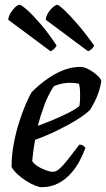

<svg xmlns="http://www.w3.org/2000/svg" viewBox="-20 -778 441 798"><path d="M153 0Q143 0 125.5 -7Q108 -14 89 -26Q70 -38 53.5 -53Q37 -68 28 -84Q28 -129 36.5 -176.5Q45 -224 58.5 -267Q72 -310 86.5 -343.5Q101 -377 111 -394Q121 -405 141 -422.5Q161 -440 188.5 -458Q216 -476 248 -488Q280 -500 314 -500Q330 -500 350 -489Q370 -478 385 -464Q400 -450 401 -441Q398 -419 390.5 -396.5Q383 -374 373 -354.5Q363 -335 354 -321Q336 -303 299 -280Q262 -257 216.5 -235Q171 -213 126 -197Q120 -164 117.5 -143Q115 -122 114 -108Q121 -97 136.5 -87Q152 -77 170 -70.5Q188 -64 200 -64Q209 -64 218.5 -70Q228 -76 240.5 -89.5Q253 -103 269.5 -124.5Q286 -146 310 -177Q319 -177 326 -172.5Q333 -168 335 -163Q326 -138 311 -109.5Q296 -81 273.5 -56Q251 -31 221 -15.5Q191 0 153 0ZM137 -255Q172 -268 204.5 -281.5Q237 -295 264.5 -309Q292 -323 310 -337Q312 -350 312.5 -362Q313 -374 313 -385Q313 -398 312 -409Q311 -420 308 -430Q299 -432 290 -433Q281 -434 271 -434Q255 -434 238 -430.5Q221 -427 204 -420Q181 -386 164.5 -341.5Q148 -297 137 -255ZM346 -565 170 -696Q172 -712 181 -726Q190 -740 201 -749Q212 -758 217 -758Q224 -758 246.5 -737Q269 -716 301.5 -678.5Q334 -641 371 -589Q370 -583 361.5 -575Q353 -567 346 -565ZM190 -565 14 -696Q16 -711 24.5 -725Q33 -739 43.5 -748.5Q54 -758 61 -758Q69 -758 93.5 -736Q118 -714 150.5 -676Q183 -638 215 -589Q214 -584 206 -576Q198 -568 190 -565Z"/></svg>

Font: Texturina Medium 12pt Medium
Style: Italic
Weight: 500
Italic angle: -11°
Version: Version 1.002